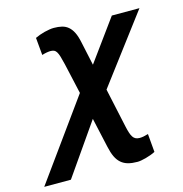

<svg xmlns="http://www.w3.org/2000/svg" viewBox="-191 -624 868 911"><g transform="rotate(-15 243.0 -168.5)"><path d="M193.8 -196.8 160.2 -346.2Q154.3 -371.1 149.7 -386.5Q145 -401.9 139.6 -410.4Q134.3 -418.9 127.2 -421.9Q120.1 -424.8 109.9 -424.8Q102.5 -424.8 91.3 -422.9Q80.1 -420.9 67.9 -417L60.1 -502.9Q70.3 -507.8 82.3 -512.2Q94.2 -516.6 106.9 -519.8Q119.6 -522.9 131.6 -524.9Q143.6 -526.9 153.8 -526.9Q175.8 -526.9 193.1 -522.7Q210.4 -518.6 223.9 -507.3Q237.3 -496.1 247.1 -476.6Q256.8 -457 263.2 -425.8L288.1 -310.1L435.1 -512.2H570.8L319.8 -179.2L361.8 15.1Q365.7 32.7 369.9 45.4Q374 58.1 379.6 66.7Q385.3 75.2 393.3 79.1Q401.4 83 413.1 83Q421.4 83 431.9 81.1Q442.4 79.1 455.1 75.2L462.9 165Q452.6 170.4 439.9 175Q427.2 179.7 415 182.9Q402.8 186 392.1 188Q381.3 189.9 374 189.9Q347.7 189.9 327.9 184.6Q308.1 179.2 293.7 166.7Q279.3 154.3 269.8 134.3Q260.3 114.3 253.9 85L221.2 -62L45.9 189.9H-85Z"/></g></svg>

Font: Lorenzo Sans
Style: Bold Italic
Weight: 700
Italic angle: -12°
Foundry: Intel Corporation
Version: Version 1.00; ttfautohint (v1.5)